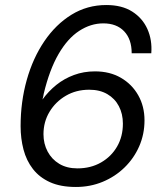

<svg xmlns="http://www.w3.org/2000/svg" viewBox="-20 -732 660 764"><path d="M282 12Q221 12 179 -7Q137 -26 111 -59.5Q85 -93 73.5 -137Q62 -181 62 -230Q62 -327 86.5 -414Q111 -501 156.5 -568Q202 -635 264.5 -673.5Q327 -712 403 -712Q465 -712 506 -686Q547 -660 566.5 -616.5Q586 -573 582 -520H504Q504 -576 474 -607.5Q444 -639 391 -639Q341 -639 295 -609Q249 -579 213 -517Q177 -455 154 -359Q153 -354 152 -348Q151 -342 149 -336Q173 -369 204 -394Q235 -419 274 -433.5Q313 -448 358 -448Q417 -448 461 -422.5Q505 -397 530 -353Q555 -309 555 -253Q555 -198 534 -150Q513 -102 475.5 -65.5Q438 -29 388.5 -8.5Q339 12 282 12ZM288 -62Q341 -62 382 -85.5Q423 -109 446 -149Q469 -189 469 -240Q469 -279 453 -309.5Q437 -340 407 -357.5Q377 -375 335 -375Q283 -375 242 -351Q201 -327 177 -287Q153 -247 153 -198Q153 -160 169.5 -129Q186 -98 216 -80Q246 -62 288 -62Z"/></svg>

Font: DM Sans 24pt
Style: Italic
Weight: 400
Italic angle: -10°
Designer: Colophon Foundry, Jonny Pinhorn
Foundry: Colophon Foundry
Version: Version 4.004;gftools[0.9.30]